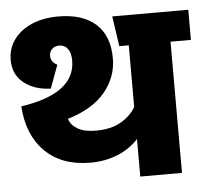

<svg xmlns="http://www.w3.org/2000/svg" viewBox="-51 -771 892 825"><g transform="rotate(-5 394.5 -358.0)"><path d="M789 -566H701V0H521V-162Q485 -122 431 -100Q377 -78 313 -78Q191 -78 118.5 -149Q46 -220 38 -345Q273 -380 273 -522Q273 -555 259.5 -573Q246 -591 223 -591Q204 -591 192 -579.5Q180 -568 180 -550Q180 -536 188 -525.5Q196 -515 208 -510L171 -410Q101 -412 55.5 -448Q10 -484 10 -547Q10 -596 37 -634Q64 -672 113.5 -694Q163 -716 230 -716Q334 -716 391 -665Q448 -614 448 -516Q448 -436 395 -371.5Q342 -307 233 -274Q241 -247 270 -230Q299 -213 349 -213Q413 -213 456 -237.5Q499 -262 521 -300V-566H480L461 -696H789Z"/></g></svg>

Font: FiraGO Heavy
Style: Regular
Weight: 900
Designer: bBox Type
Foundry: bBox Type GmbH
Version: Version 1.001